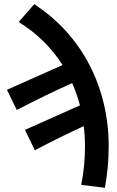

<svg xmlns="http://www.w3.org/2000/svg" viewBox="-20 -715 557 915"><path d="M13 -287 60 -191C155 -240 237 -280 324 -319C339 -285 351 -250 361 -213L99 -96L146 1C230 -43 303 -79 379 -114C383 -83 385 -51 385 -19C385 41 380 102 367 166L480 180C492 113 498 49 498 -18C498 -296 373 -546 143 -695L69 -610C157 -556 227 -486 278 -405Z"/></svg>

Font: DAIFUKU Sans Semibold
Style: Regular
Weight: 600
Designer: Original font ‘Source Sans 3’ : Paul D. Hunt
Foundry: Daifuku
Version: Version 1.000